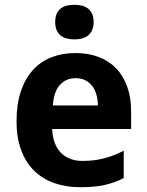

<svg xmlns="http://www.w3.org/2000/svg" viewBox="-20 -780 621 810"><path d="M298.8 -450.2Q259.3 -450.2 233.2 -422.4Q207 -394.5 203.1 -335H393.1Q392.6 -359.9 386.7 -380.9Q380.9 -401.9 369.1 -417.2Q357.4 -432.6 339.8 -441.4Q322.3 -450.2 298.8 -450.2ZM317.9 9.8Q259.3 9.8 210 -7.3Q160.6 -24.4 125 -58.8Q89.4 -93.3 69.6 -145.8Q49.8 -198.2 49.8 -269Q49.8 -340.8 67.9 -394.5Q85.9 -448.2 118.4 -484.1Q150.9 -520 196.5 -538.1Q242.2 -556.2 297.9 -556.2Q352.1 -556.2 395.8 -539.8Q439.5 -523.4 470 -491.7Q500.5 -460 516.8 -413.8Q533.2 -367.7 533.2 -308.1V-235.8H200.2Q201.2 -204.6 210.2 -179.4Q219.2 -154.3 235.6 -137Q252 -119.6 275.1 -110.4Q298.3 -101.1 328.1 -101.1Q353 -101.1 375.2 -103.8Q397.5 -106.4 418.5 -111.8Q439.5 -117.2 460 -125.2Q480.5 -133.3 502 -144V-28.8Q482.4 -18.6 462.6 -11.5Q442.9 -4.4 420.9 0.5Q398.9 5.4 373.5 7.6Q348.1 9.8 317.9 9.8ZM212.9 -687Q212.9 -708 219.2 -721.9Q225.6 -735.8 236.6 -744.4Q247.6 -752.9 262.5 -756.3Q277.3 -759.8 293.9 -759.8Q310.5 -759.8 325.2 -756.3Q339.8 -752.9 350.8 -744.4Q361.8 -735.8 368.4 -721.9Q375 -708 375 -687Q375 -666.5 368.4 -652.3Q361.8 -638.2 350.8 -629.6Q339.8 -621.1 325.2 -617.4Q310.5 -613.8 293.9 -613.8Q277.3 -613.8 262.5 -617.4Q247.6 -621.1 236.6 -629.6Q225.6 -638.2 219.2 -652.3Q212.9 -666.5 212.9 -687Z"/></svg>

Font: Droid Sans
Style: Bold
Weight: 700
Foundry: Ascender Corporation
Version: Version 1.00 build 112